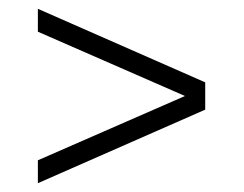

<svg xmlns="http://www.w3.org/2000/svg" viewBox="-20 -471 554 436"><path d="M66 -107 400 -253 66 -399V-451L446 -284V-222L66 -55Z"/></svg>

Font: Saira SemiCondensed Light
Style: Regular
Weight: 300
Width: 4
Designer: Hector Gatti with collaboration of the Omnibus-Type team
Foundry: Omnibus-Type
Version: Version 0.072; ttfautohint (v1.8)